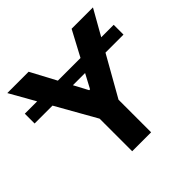

<svg xmlns="http://www.w3.org/2000/svg" viewBox="-176 -878 1049 1049"><g transform="rotate(-45 348.0 -353.5)"><path d="M691.7 -484.1H4.9V-559.8H691.7ZM181.8 -707.2 344.5 -401.9H351.2L513.9 -707.2H678.9L421 -251.7V0H274.7V-251.7L16.9 -707.2Z"/></g></svg>

Font: Pretendard Variable
Style: Regular
Weight: 400
Designer: Base glyphs from Inter by Rasmus Andersson; Hangul glyphs from Noto Sans CJK(Source Han Sans) by Jang Soo-young and Kang
Foundry: Kil Hyung-jin
Version: Version 1.100;FEAKit 1.0